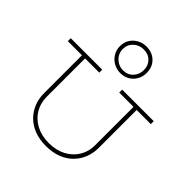

<svg xmlns="http://www.w3.org/2000/svg" viewBox="-271 -1230 1432 1432"><g transform="rotate(45 444.5 -514.0)"><path d="M444 14Q376 14 322.5 -6.5Q269 -27 232 -64Q195 -101 175.5 -149.5Q156 -198 156 -255V-669H189V-250Q189 -184 220.5 -131Q252 -78 309.5 -47.5Q367 -17 444 -17Q521 -17 578.5 -47.5Q636 -78 668 -130.5Q700 -183 700 -249V-669H733V-255Q733 -198 713.5 -149.5Q694 -101 657 -64Q620 -27 566.5 -6.5Q513 14 444 14ZM7 -655V-686H339V-655ZM549 -655V-686H882V-655ZM451 -763Q413 -763 380 -781.5Q347 -800 327.5 -832Q308 -864 308 -903Q308 -945 327.5 -976Q347 -1007 380 -1024.5Q413 -1042 451 -1042Q492 -1042 523.5 -1024.5Q555 -1007 573 -976Q591 -945 591 -903Q591 -864 573 -832Q555 -800 523.5 -781.5Q492 -763 451 -763ZM451 -792Q501 -792 531 -825Q561 -858 561 -903Q561 -950 531 -981Q501 -1012 451 -1012Q404 -1012 371 -981Q338 -950 338 -903Q338 -873 353 -848Q368 -823 394 -807.5Q420 -792 451 -792Z"/></g></svg>

Font: BioRhyme ExtraLight
Style: Regular
Weight: 250
Designer: Aoife Mooney
Foundry: Aoife Mooney Type
Version: Version 1.600;gftools[0.9.33]